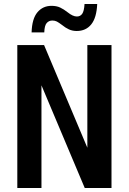

<svg xmlns="http://www.w3.org/2000/svg" viewBox="-20 -934 640 954"><path d="M66 0V-710H199L414 -200V-710H534V0H401L186 -510V0ZM361 -780Q340 -780 322.5 -788Q305 -796 288 -810Q272 -822 262.5 -827Q253 -832 240 -832Q223 -832 212 -819.5Q201 -807 200 -773H137Q139 -841 166 -873Q193 -905 236 -905Q261 -905 279 -896.5Q297 -888 316 -873Q342 -852 362 -852Q379 -852 388.5 -865.5Q398 -879 400 -914H463Q460 -846 433.5 -813Q407 -780 361 -780Z"/></svg>

Font: Geist Mono SemiBold
Style: Regular
Weight: 600
Monospace: yes
Designer: Basement.studio, Andrés Briganti, Mateo Zaragoza
Foundry: Basement.studio, Vercel, Andrés Briganti, Guido Ferreyra, Mateo Zaragoza
Version: Version 1.500; ttfautohint (v1.8.4.7-5d5b)